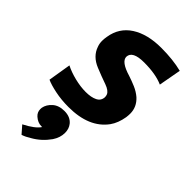

<svg xmlns="http://www.w3.org/2000/svg" viewBox="-203 -486 774 774"><g transform="rotate(45 184.0 -99.0)"><path d="M137 11Q96 11 60 3.5Q24 -4 5 -13L21 -110.5Q46.5 -97.5 80 -89.2Q113.5 -81 143 -81Q174 -81 193 -90.5Q212 -100 213 -121Q213 -128 210.5 -134.5Q204 -149.5 177.5 -159Q143 -171 109 -185Q62.5 -204 49 -245Q44 -258 44 -273.5Q44 -285.5 46.5 -299Q56 -359 105.5 -390.8Q155 -422.5 233 -422.5Q300 -422.5 351 -409.5L333.5 -313.5Q292 -332 225.5 -332Q160 -332 158.5 -297.5Q158.5 -269.5 221 -251Q242.5 -244 264 -234.8Q285.5 -225.5 302.5 -211Q332 -184 332 -146.5Q332 -137 330.5 -125Q324 -86 305.5 -60Q254 11 137 11ZM82.5 224 54.5 192Q103.5 167 119 143H114.5Q104 143 94.5 139Q85 135 76 127Q62.5 115 62.5 97L63 89Q67 67.5 86 50.5Q105 33.5 137 33.5Q170.5 33.5 188 55Q201 71 201 94.5Q201 121.5 184 147Q157.5 184.5 118.5 206.5Q99.5 218.5 82.5 224Z"/></g></svg>

Font: Lucymar Sans SemiBold
Style: Italic
Weight: 600
Italic angle: -10°
Foundry: The League of Moveable Type (original font) / Main changes by Cristiano Sobral with portions from Mirco Monsees
Version: Version 2.00;August 30, 2020;FontCreator 13.0.0.2681 64-bit